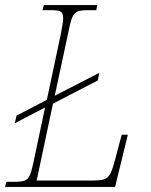

<svg xmlns="http://www.w3.org/2000/svg" viewBox="-36 -734 594 754"><path d="M-16 0H416L466 -205H442L417 -111C396 -30 387 -25 322 -25H108L172 -327L348 -418L354 -448L179 -358L233 -610C248 -686 256 -694 311 -694H342L346 -714H136L131 -694H163C203 -694 212 -690 212 -660C212 -649 208 -628 203 -601L148 -342L29 -280L22 -250L141 -312L95 -95C80 -25 74 -20 13 -20H-11Z"/></svg>

Font: Noto Serif SemiCondensed Thin
Style: Italic
Weight: 100
Width: 4
Italic angle: -12°
Designer: Monotype Design Team
Foundry: Monotype Imaging Inc.
Version: Version 2.013